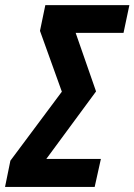

<svg xmlns="http://www.w3.org/2000/svg" viewBox="-52 -734 528 754"><path d="M-32.2 0 -11.2 -103 190.9 -374 105 -612.8 126 -713.9H456.1L433.1 -605H245.1L325.2 -375L129.9 -109.9H344.2L319.8 0Z"/></svg>

Font: Open Sans Condensed
Style: Italic
Weight: 400
Width: 3
Italic angle: -12°
Designer: Monotype Design Team
Foundry: Monotype Imaging Inc.
Version: Version 3.000